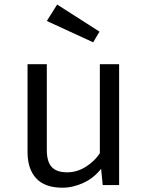

<svg xmlns="http://www.w3.org/2000/svg" viewBox="-20 -827 655 858"><path d="M189.2 -540V-157.4Q189.2 -104.1 211.3 -80.5Q233.3 -56.9 280 -56.9Q324.6 -56.9 364.4 -82.3Q404.1 -107.7 426.2 -142.6V-540H512.3V0H439L431.8 -72.8Q400 -31.8 353.1 -10Q306.2 11.8 259 11.8Q180.5 11.8 141.8 -30Q103.1 -71.8 103.1 -147.2V-540ZM396.4 -637.9 189.2 -733.3 235.4 -806.7 424.6 -685.6Z"/></svg>

Font: FiraCode Nerd Font Mono
Style: Regular
Weight: 400
Monospace: yes
Designer: Carrois Corporate, Edenspiekermann AG, Nikita Prokopov
Foundry: Carrois Corporate, Edenspiekermann AG, Nikita Prokopov
Version: Version 6.002;Nerd Fonts 3.4.0